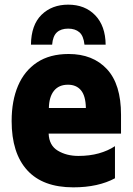

<svg xmlns="http://www.w3.org/2000/svg" viewBox="-20 -795 570 825"><path d="M295 10Q164 10 97 -63.5Q30 -137 30 -275Q30 -362 57.5 -426.5Q85 -491 139.5 -527Q194 -563 275 -563Q379 -563 439.5 -498Q500 -433 500 -302V-221H189Q191 -170 228.5 -147.5Q266 -125 317 -125Q365 -125 404.5 -136Q444 -147 474 -167V-29Q439 -10 394 0Q349 10 295 10ZM349 -331Q348 -383 328 -407Q308 -431 272 -431Q233 -431 212 -405Q191 -379 190 -331ZM273 -775Q345 -775 389 -729.5Q433 -684 434 -603H343Q339 -641 321 -656.5Q303 -672 273 -672Q242 -672 224.5 -656Q207 -640 204 -603H113Q114 -688 158.5 -731.5Q203 -775 273 -775Z"/></svg>

Font: Noto Sans Mono Condensed Black
Style: Regular
Weight: 900
Width: 3
Designer: Monotype Design Team
Foundry: Monotype Imaging Inc.
Version: Version 2.014